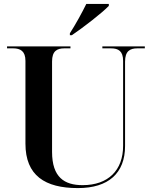

<svg xmlns="http://www.w3.org/2000/svg" viewBox="-20 -951 776 981"><path d="M337 -781V-771H347C406 -811 503 -886 536 -921V-931H421C399 -886 365 -824 337 -781ZM378 10C534 10 619 -66 619 -205V-636C619 -690 644 -704 682 -704H720V-714H503V-704H547C585 -704 609 -690 609 -640V-206C609 -81 533 -5 402 -5C309 -5 246 -45 246 -175V-637C246 -690 271 -704 309 -704H340V-714H16V-704H47C84 -704 110 -690 110 -640V-217C110 -54 210 10 378 10Z"/></svg>

Font: Noto Serif Display SemiBold
Style: Regular
Weight: 600
Designer: Monotype Design Team
Foundry: Monotype Imaging Inc.
Version: Version 2.009